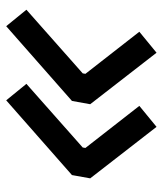

<svg xmlns="http://www.w3.org/2000/svg" viewBox="28 -570 530 626"><g transform="rotate(90 293.0 -257.0)"><path d="M65.4 -12.2 11.7 -78.1 219.2 -261.7 220.7 -270.5 83.5 -446.3 151.9 -502.4 319.8 -286.1 309.1 -226.6ZM307.1 -12.2 253.4 -78.1 460.9 -261.7 462.4 -270.5 325.2 -446.3 393.6 -502.4 561.5 -286.1 550.8 -226.6Z"/></g></svg>

Font: CaskaydiaCove NFP
Style: Italic
Weight: 400
Italic angle: -10°
Designer: Aaron Bell
Foundry: Saja Typeworks
Version: Version 2111.001; VTT 6.35;Nerd Fonts 3.1.1